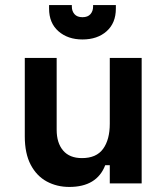

<svg xmlns="http://www.w3.org/2000/svg" viewBox="-20 -725 652 759"><path d="M254 14Q205 14 165 -7.5Q125 -29 101.5 -73.5Q78 -118 78 -186V-496H204V-212Q204 -160 229.5 -130Q255 -100 304 -100Q361 -100 387.5 -136.5Q414 -173 414 -236V-496H540V0H414V-72H396Q363 14 254 14ZM306 -569Q248 -569 211 -601.5Q174 -634 174 -691V-705H264V-699Q264 -681 274.5 -669Q285 -657 306 -657Q327 -657 337.5 -669Q348 -681 348 -699V-705H438V-691Q438 -634 401.5 -601.5Q365 -569 306 -569Z"/></svg>

Font: Space Mono
Style: Bold
Weight: 700
Monospace: yes
Designer: Colophon Foundry + Benjamin Critton
Foundry: Colophon Foundry & Benjamin Critton
Version: Version 1.003; ttfautohint (v1.8.4.7-5d5b)